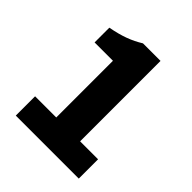

<svg xmlns="http://www.w3.org/2000/svg" viewBox="-202 -879 1013 1013"><g transform="rotate(45 304.5 -372.0)"><path d="M78 0H548V-144H414V-744H283C231 -712 179 -692 99 -677V-567H236V-144H78Z"/></g></svg>

Font: Noto Sans CJK JP Black
Style: Regular
Weight: 900
Designer: Ryoko NISHIZUKA (kana & ideographs); Paul D. Hunt (Latin, Greek & Cyrillic); Wenlong ZHANG (bopomofo); Sandoll Communica
Foundry: Adobe Systems Incorporated
Version: Version 1.004;PS 1.004;hotconv 1.0.82;makeotf.lib2.5.63406